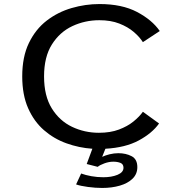

<svg xmlns="http://www.w3.org/2000/svg" viewBox="-20 -726 915 950"><path d="M485.5 204Q452.5 204 415 199Q377.5 194 356.5 186.5L381.5 132.5Q403 140.5 432.2 145.8Q461.5 151 491 151Q532.5 151 561.8 138.8Q591 126.5 591 104Q591 86 576 80Q561 74 540.5 74Q519.5 74 496.8 82.2Q474 90.5 463.5 99.5L409 85.5L437 10Q371 5.5 309 -16.8Q247 -39 197.5 -82Q148 -125 119 -191Q90 -257 90 -348Q90 -445 123 -513.2Q156 -581.5 211.2 -624Q266.5 -666.5 334.5 -686.2Q402.5 -706 472.5 -706Q583.5 -706 658 -666.8Q732.5 -627.5 770.5 -572.5L687 -517.5Q670.5 -543.5 641.5 -568.2Q612.5 -593 570.2 -609.5Q528 -626 471.5 -626Q400.5 -626 338 -596.8Q275.5 -567.5 236.8 -506Q198 -444.5 198 -348Q198 -251.5 236.2 -189.8Q274.5 -128 336.5 -98.5Q398.5 -69 469.5 -69Q526 -69 568.5 -85Q611 -101 640.5 -125Q670 -149 687 -173L767 -115Q733 -67 666.8 -31.2Q600.5 4.5 501.5 10L485.5 50Q501.5 42.5 523 37.2Q544.5 32 565.5 32Q603 32 631.2 46.8Q659.5 61.5 659.5 101Q659.5 135 636 158Q612.5 181 573 192.5Q533.5 204 485.5 204Z"/></svg>

Font: Trispace SemiExpanded
Style: Regular
Weight: 400
Width: 6
Designer: Tyler Finck
Foundry: Etcetera Type Company
Version: Version 1.210; ttfautohint (v1.8.3)